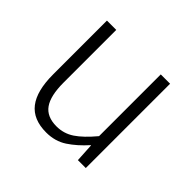

<svg xmlns="http://www.w3.org/2000/svg" viewBox="-135 -690 860 860"><g transform="rotate(45 294.5 -260.5)"><path d="M253 13Q170 13 130.5 -38Q91 -89 91 -193V-534H150V-200Q150 -117 177.5 -78Q205 -39 266 -39Q312 -39 349.5 -64Q387 -89 432 -143V-534H491V0H441L436 -88H434Q394 -43 351.5 -15Q309 13 253 13Z"/></g></svg>

Font: Noto Sans JP Thin Light
Style: Regular
Weight: 300
Version: Version 2.004-H2;hotconv 1.0.118;makeotfexe 2.5.65603